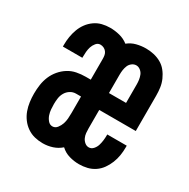

<svg xmlns="http://www.w3.org/2000/svg" viewBox="-128 -644 756 769"><g transform="rotate(30 250.0 -260.0)"><path d="M165 8Q146 8 127.5 3.5Q109 -1 93 -12Q77 -23 65.5 -38.5Q54 -54 47.5 -72Q41 -90 38.5 -109Q36 -128 36 -147Q36 -168 39 -188.5Q42 -209 50 -228Q58 -247 71.5 -263Q85 -279 102.5 -290Q120 -301 140.5 -305Q161 -309 182 -309H205V-405Q205 -414 203.5 -422Q202 -430 197 -436.5Q192 -443 184.5 -446.5Q177 -450 169 -450Q157 -450 149 -440Q141 -430 137.5 -419Q134 -408 133 -396Q132 -384 132 -372V-368H42V-376Q42 -395 45 -413.5Q48 -432 54.5 -449.5Q61 -467 72 -482Q83 -497 98.5 -508Q114 -519 132 -523.5Q150 -528 169 -528Q191 -528 213 -522.5Q235 -517 253 -503Q270 -517 291.5 -522.5Q313 -528 335 -528Q353 -528 371 -524Q389 -520 405 -511Q421 -502 432.5 -487.5Q444 -473 451.5 -456Q459 -439 461.5 -421Q464 -403 464 -384V-221H295V-135Q295 -125 296 -114.5Q297 -104 301.5 -94Q306 -84 314.5 -77Q323 -70 333 -70Q345 -70 353.5 -79.5Q362 -89 365.5 -100.5Q369 -112 370.5 -124Q372 -136 372 -148V-152H462V-144Q462 -125 459 -106.5Q456 -88 449 -70.5Q442 -53 431 -37.5Q420 -22 404.5 -11.5Q389 -1 370.5 3.5Q352 8 333 8Q310 8 287.5 1.5Q265 -5 248 -21Q231 -6 209.5 1Q188 8 165 8ZM295 -299H374V-384Q374 -395 372.5 -405.5Q371 -416 367 -426Q363 -436 354 -443Q345 -450 335 -450Q324 -450 315 -443Q306 -436 302 -426Q298 -416 296.5 -405.5Q295 -395 295 -384ZM165 -70Q178 -70 186.5 -81Q195 -92 199 -104Q203 -116 204 -129Q205 -142 205 -155V-231H182Q168 -231 156 -223.5Q144 -216 137 -204Q130 -192 128 -178.5Q126 -165 126 -151Q126 -139 127 -126.5Q128 -114 132 -102Q136 -90 144.5 -80Q153 -70 165 -70Z"/></g></svg>

Font: Iosevka Semibold
Style: Regular
Weight: 600
Monospace: yes
Designer: Belleve Invis
Foundry: Belleve Invis
Version: Version 33.2.3; ttfautohint (v1.8.4)